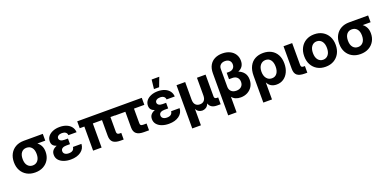

<svg xmlns="http://www.w3.org/2000/svg" viewBox="-4 -1767 6047 3001"><g transform="rotate(-20 3019.0 -266.5)"><path d="M290 11.7Q211.9 11.7 153.1 -21Q94.2 -53.7 61.3 -113Q28.3 -172.4 28.3 -252.4Q28.3 -332 60.8 -391.4Q93.3 -450.7 151.6 -483.2Q210 -515.6 288.1 -515.6H604.5V-402.8H473.1Q508.3 -377.4 529.3 -336.9Q550.3 -296.4 550.3 -237.8Q550.3 -165.5 517.8 -109.1Q485.4 -52.7 427 -20.5Q368.7 11.7 290 11.7ZM290 -398.9H288.1Q235.8 -398.9 204.6 -361.1Q173.3 -323.2 173.3 -252.4Q173.3 -181.6 205.6 -143.3Q237.8 -105 290 -105Q342.8 -105 375 -143.6Q407.2 -182.1 407.2 -252.4Q407.2 -323.2 375 -361.1Q342.8 -398.9 290 -398.9Z M881.3 11.7Q817.4 11.7 765.6 -7.1Q713.9 -25.9 683.3 -61.5Q652.8 -97.2 652.8 -148.4Q652.8 -194.8 678.2 -223.1Q703.6 -251.5 744.6 -266.1Q707 -278.3 686.5 -302Q666 -325.7 666 -365.7Q666 -414.6 694.8 -450.7Q723.6 -486.8 773.7 -507.1Q823.7 -527.3 887.2 -527.3Q948.7 -527.3 998 -507.8Q1047.4 -488.3 1076.9 -450.7Q1106.4 -413.1 1109.9 -359.4H973.6Q971.7 -390.6 949.2 -407.7Q926.8 -424.8 888.7 -424.8Q852.5 -424.8 828.9 -409.4Q805.2 -394 805.2 -367.7Q805.2 -344.2 826.2 -328.4Q847.2 -312.5 888.2 -312.5H949.2V-218.8H885.3Q845.7 -218.8 821.3 -202.9Q796.9 -187 796.9 -155.8Q796.9 -125.5 820.6 -108.2Q844.2 -90.8 884.3 -90.8Q969.7 -90.8 977.5 -162.1H1118.7Q1114.7 -82 1049.8 -35.2Q984.9 11.7 881.3 11.7Z M1710.9 0Q1625.5 0 1586.4 -33.4Q1547.4 -66.9 1547.4 -139.6V-400.9H1395V0H1253.9V-400.9H1176.8V-515.6H1773.4V-400.9H1688V-153.3Q1688 -110.4 1733.9 -110.4H1762.2V0Z M2100.6 0Q2015.1 0 1975.1 -33.2Q1935.1 -66.4 1935.1 -136.7V-398.9H1762.2V-515.6H2251V-398.9H2078.6V-159.2Q2078.6 -132.8 2089.1 -122.8Q2099.6 -112.8 2128.9 -112.8H2184.1V0Z M2514.2 11.7Q2450.2 11.7 2398.4 -7.1Q2346.7 -25.9 2316.2 -61.5Q2285.6 -97.2 2285.6 -148.4Q2285.6 -194.8 2311 -223.1Q2336.4 -251.5 2377.4 -266.1Q2339.8 -278.3 2319.3 -302Q2298.8 -325.7 2298.8 -365.7Q2298.8 -414.6 2327.6 -450.7Q2356.4 -486.8 2406.5 -507.1Q2456.5 -527.3 2520 -527.3Q2581.5 -527.3 2630.9 -507.8Q2680.2 -488.3 2709.7 -450.7Q2739.3 -413.1 2742.7 -359.4H2606.4Q2604.5 -390.6 2582 -407.7Q2559.6 -424.8 2521.5 -424.8Q2485.4 -424.8 2461.7 -409.4Q2438 -394 2438 -367.7Q2438 -344.2 2459 -328.4Q2480 -312.5 2521 -312.5H2582V-218.8H2518.1Q2478.5 -218.8 2454.1 -202.9Q2429.7 -187 2429.7 -155.8Q2429.7 -125.5 2453.4 -108.2Q2477.1 -90.8 2517.1 -90.8Q2602.5 -90.8 2610.4 -162.1H2751.5Q2747.6 -82 2682.6 -35.2Q2617.7 11.7 2514.2 11.7ZM2476.6 -579.1 2493.7 -731.9H2620.6L2562.5 -579.1Z M2828.6 204.1V-515.6H2972.7V-222.7Q2972.7 -165.5 2999.5 -137.2Q3026.4 -108.9 3071.3 -108.9Q3116.7 -108.9 3142.6 -137.2Q3168.5 -165.5 3168.5 -222.7V-515.6H3312V-153.3Q3312 -113.3 3354 -113.3H3375.5V0H3315.4Q3207 0 3182.1 -83.5Q3164.1 -38.6 3134 -21.5Q3104 -4.4 3075.2 -4.4Q3047.9 -4.4 3019.5 -18.3Q2991.2 -32.2 2972.7 -68.8V204.1Z M3426.3 204.1V-494.1Q3426.3 -575.2 3457 -629.2Q3487.8 -683.1 3542.2 -710.2Q3596.7 -737.3 3667.5 -737.3Q3739.3 -737.3 3793 -711.2Q3846.7 -685.1 3876.2 -638.7Q3905.8 -592.3 3905.8 -531.2Q3905.8 -476.6 3880.9 -440.2Q3856 -403.8 3809.1 -384.3Q3865.2 -363.3 3899.2 -319.6Q3933.1 -275.9 3933.1 -208Q3933.1 -143.6 3903.6 -95Q3874 -46.4 3823.5 -19.3Q3772.9 7.8 3710 7.8Q3614.3 7.8 3565.9 -54.2V204.1ZM3679.7 -114.3Q3732.9 -114.3 3763.7 -142.6Q3794.4 -170.9 3794.4 -219.7Q3794.4 -266.6 3765.9 -294.9Q3737.3 -323.2 3688.5 -323.2H3631.8V-429.7H3667Q3712.9 -429.7 3739.7 -454.1Q3766.6 -478.5 3766.6 -521Q3766.6 -562.5 3740 -586.7Q3713.4 -610.8 3668 -610.8Q3621.1 -610.8 3593.5 -585.4Q3565.9 -560.1 3565.9 -516.6V-220.7Q3565.9 -173.8 3595.9 -144Q3626 -114.3 3679.7 -114.3Z M4010.7 204.1V-240.2Q4010.7 -335 4043.5 -398.7Q4076.2 -462.4 4134.5 -494.4Q4192.9 -526.4 4270 -526.4Q4347.2 -526.4 4405.5 -494.9Q4463.9 -463.4 4496.6 -403.3Q4529.3 -343.3 4529.3 -258.3Q4529.3 -178.7 4501 -118.2Q4472.7 -57.6 4422.4 -23.4Q4372.1 10.7 4306.6 10.7Q4200.7 10.7 4156.2 -77.1H4154.8V204.1ZM4269 -106.4Q4323.2 -106.4 4353.8 -147.2Q4384.3 -188 4384.3 -258.3Q4384.3 -328.6 4354 -369.4Q4323.7 -410.2 4270 -410.2Q4215.3 -410.2 4181.6 -368.9Q4147.9 -327.6 4147.9 -258.3Q4147.9 -189 4181.2 -147.7Q4214.4 -106.4 4269 -106.4Z M4775.4 0Q4687 0 4647.7 -32.5Q4608.4 -64.9 4608.4 -139.6V-515.6H4752.4V-153.3Q4752.4 -129.4 4762.2 -119.9Q4772 -110.4 4795.9 -110.4H4816.9V0Z M5120.6 11.7Q5042.5 11.7 4983.6 -22Q4924.8 -55.7 4891.8 -116Q4858.9 -176.3 4858.9 -257.3Q4858.9 -338.4 4891.8 -398.9Q4924.8 -459.5 4983.6 -493.4Q5042.5 -527.3 5120.6 -527.3Q5199.2 -527.3 5258.1 -493.4Q5316.9 -459.5 5349.9 -398.9Q5382.8 -338.4 5382.8 -257.3Q5382.8 -176.8 5349.9 -116.2Q5316.9 -55.7 5258.1 -22Q5199.2 11.7 5120.6 11.7ZM5120.6 -105Q5173.3 -105 5205.6 -145.3Q5237.8 -185.5 5237.8 -257.3Q5237.8 -329.6 5205.6 -370.1Q5173.3 -410.6 5120.6 -410.6Q5068.4 -410.6 5036.1 -370.1Q5003.9 -329.6 5003.9 -257.3Q5003.9 -185.5 5036.1 -145.3Q5068.4 -105 5120.6 -105Z M5701.2 11.7Q5623 11.7 5564.2 -21Q5505.4 -53.7 5472.4 -113Q5439.5 -172.4 5439.5 -252.4Q5439.5 -332 5471.9 -391.4Q5504.4 -450.7 5562.7 -483.2Q5621.1 -515.6 5699.2 -515.6H6015.6V-402.8H5884.3Q5919.4 -377.4 5940.4 -336.9Q5961.4 -296.4 5961.4 -237.8Q5961.4 -165.5 5929 -109.1Q5896.5 -52.7 5838.1 -20.5Q5779.8 11.7 5701.2 11.7ZM5701.2 -398.9H5699.2Q5647 -398.9 5615.7 -361.1Q5584.5 -323.2 5584.5 -252.4Q5584.5 -181.6 5616.7 -143.3Q5648.9 -105 5701.2 -105Q5753.9 -105 5786.1 -143.6Q5818.4 -182.1 5818.4 -252.4Q5818.4 -323.2 5786.1 -361.1Q5753.9 -398.9 5701.2 -398.9Z"/></g></svg>

Font: Inter Display
Style: Bold
Weight: 700
Designer: Rasmus Andersson
Foundry: rsms
Version: Version 4.001;git-9221beed3